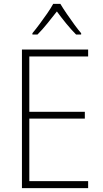

<svg xmlns="http://www.w3.org/2000/svg" viewBox="-20 -969 530 989"><path d="M434 0H93V-714H434V-678H131V-393H417V-358H131V-36H434ZM291 -949Q304 -927 323.5 -898.5Q343 -870 363 -842.5Q383 -815 398 -798V-791H372Q347 -816 320.5 -848.5Q294 -881 273 -910Q251 -882 224.5 -849Q198 -816 173 -791H147V-798Q163 -817 183.5 -844.5Q204 -872 223 -899.5Q242 -927 254 -949Z"/></svg>

Font: Noto Sans Sinhala UI SemiCondensed ExtraLight
Style: Regular
Weight: 200
Width: 4
Designer: Jelle Bosma - Monotype Design Team
Foundry: Monotype Imaging Inc.
Version: Version 2.006; ttfautohint (v1.8.4.7-5d5b)